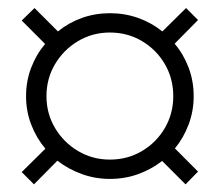

<svg xmlns="http://www.w3.org/2000/svg" viewBox="-20 -558 561 490"><path d="M260.4 -101.4Q222.9 -101.4 188.5 -113.9Q154.2 -126.4 126.4 -147.9L66.7 -87.5L35.4 -118.8L95.8 -178.5Q72.9 -205.6 59.7 -239.9Q46.5 -274.3 46.5 -312.5Q46.5 -350.7 59.4 -384.7Q72.2 -418.8 95.1 -445.8L35.4 -505.6L68.1 -537.5L127.8 -477.8Q154.9 -500 188.9 -512.2Q222.9 -524.3 260.4 -524.3Q298.6 -524.3 332.6 -512.2Q366.7 -500 394.4 -477.8L454.9 -537.5L485.4 -506.9L425.7 -446.5Q448.6 -419.4 461.5 -385.1Q474.3 -350.7 474.3 -312.5Q474.3 -275 461.5 -240.6Q448.6 -206.2 426.4 -179.2L485.4 -120.1L453.5 -87.5L393.8 -147.2Q366 -125.7 332.3 -113.5Q298.6 -101.4 260.4 -101.4ZM260.4 -150.7Q305.6 -150.7 342.4 -172.6Q379.2 -194.4 400.7 -231.2Q422.2 -268.1 422.2 -312.5Q422.2 -357.6 400.7 -394.4Q379.2 -431.2 342.4 -453.1Q305.6 -475 260.4 -475Q216 -475 179.2 -453.1Q142.4 -431.2 120.5 -394.4Q98.6 -357.6 98.6 -312.5Q98.6 -268.1 120.5 -231.2Q142.4 -194.4 179.2 -172.6Q216 -150.7 260.4 -150.7Z"/></svg>

Font: Afacad Flux Light
Style: Regular
Weight: 300
Designer: Kristian Moeller
Foundry: Dicotype
Version: Version 1.100